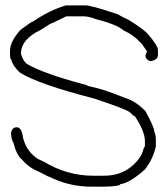

<svg xmlns="http://www.w3.org/2000/svg" viewBox="-20 -700 625 720"><path d="M226.6 -679.7H302.7Q321.8 -679.7 421.9 -646.5Q424.3 -643.6 462.9 -625Q509.3 -596.7 531.2 -576.2Q572.3 -529.8 572.3 -511.7V-494.1Q572.3 -474.1 543 -470.7Q525.4 -477.1 525.4 -492.2L531.2 -507.8Q507.8 -543 503.9 -543Q481.9 -568.4 443.4 -585.9Q418 -608.4 337.9 -628.9Q311.5 -638.7 294.9 -638.7H228.5L175.8 -613.3Q170.4 -613.3 132.8 -587.9Q58.6 -553.2 58.6 -498Q66.9 -471.2 80.1 -460.9Q142.1 -423.8 304.7 -380.9Q304.7 -377.9 345.7 -369.1Q377.4 -361.3 451.2 -332Q489.7 -320.3 525.4 -283.2Q558.6 -222.2 558.6 -207Q564.5 -191.4 564.5 -177.7V-150.4Q552.7 -101.1 523.4 -64.5Q464.4 -12.2 431.6 -9.8Q431.6 -1.5 373 0H322.3Q249 0 181.6 -29.3Q160.2 -37.6 128.9 -54.7Q86.4 -71.8 62.5 -101.6Q42.5 -116.7 29.3 -168Q25.4 -168 21.5 -195.3V-201.2Q24.9 -222.7 43 -222.7Q61.5 -222.7 66.4 -183.6Q78.1 -135.3 117.2 -107.4Q117.2 -105.5 144.5 -93.8Q231 -41 330.1 -41H369.1Q428.2 -41 468.8 -72.3Q510.3 -105.5 517.6 -140.6L523.4 -152.3V-171.9Q523.4 -206.1 486.3 -263.7Q481.4 -263.7 466.8 -279.3Q446.8 -293 334 -330.1Q122.6 -384.8 54.7 -427.7Q27.3 -453.1 21.5 -478.5Q18.1 -478.5 17.6 -492.2V-509.8Q17.6 -543.9 56.6 -587.9Q98.1 -619.1 103.5 -619.1Q164.6 -661.1 226.6 -679.7Z"/></svg>

Font: CEF Fonts CJK
Style: Regular
Weight: 400
Designer: PartyBoss (派对大魔王)
Version: Release 2.25